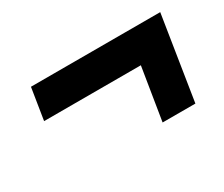

<svg xmlns="http://www.w3.org/2000/svg" viewBox="-66 -602 733 629"><g transform="rotate(-30 300.0 -287.5)"><path d="M401 -129 433 -327H67L86 -446H575L525 -129Z"/></g></svg>

Font: Mulish Black
Style: Italic
Weight: 900
Italic angle: -9°
Designer: Vernon Adams
Foundry: Vernon Adams
Version: Version 3.603; ttfautohint (v1.8.3)